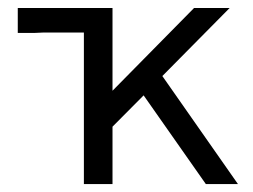

<svg xmlns="http://www.w3.org/2000/svg" viewBox="-20 -465 638 485"><path d="M24.9 -381.8V-444.8H264.2V-235.8L470.2 -444.8H560.1L390.1 -272.9L581.1 0H500L342.8 -224.1L264.2 -145V0H191.9V-382.8H88.9L66.9 -381.8Z"/></svg>

Font: CMU Sans Serif
Style: Medium
Weight: 500
Version: Version 0.7.0